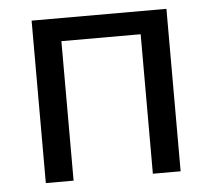

<svg xmlns="http://www.w3.org/2000/svg" viewBox="-44 -575 687 622"><g transform="rotate(-5 300.0 -264.0)"><path d="M519 0V-528.3H80.6V0H170.9V-453.6H428.7V0Z"/></g></svg>

Font: Roboto Mono
Style: Regular
Weight: 400
Monospace: yes
Designer: Google
Version: Version 3.000